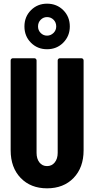

<svg xmlns="http://www.w3.org/2000/svg" viewBox="-20 -1017 513 1045"><path d="M38 -199V-688Q38 -693 41.5 -696.5Q45 -700 50 -700H167Q172 -700 175.5 -696.5Q179 -693 179 -688V-185Q179 -153 194.5 -133Q210 -113 236 -113Q262 -113 278 -133Q294 -153 294 -185V-688Q294 -693 297.5 -696.5Q301 -700 306 -700H423Q428 -700 431.5 -696.5Q435 -693 435 -688V-199Q435 -105 380.5 -48.5Q326 8 236 8Q147 8 92.5 -48.5Q38 -105 38 -199ZM113 -873Q113 -926 148.5 -961.5Q184 -997 236 -997Q289 -997 324.5 -961.5Q360 -926 360 -873Q360 -821 324.5 -785Q289 -749 236 -749Q184 -749 148.5 -784.5Q113 -820 113 -873ZM236 -823Q256 -823 271 -837.5Q286 -852 286 -873Q286 -895 271.5 -909.5Q257 -924 236 -924Q216 -924 201.5 -909.5Q187 -895 187 -873Q187 -852 201.5 -837.5Q216 -823 236 -823Z"/></svg>

Font: Barlow Condensed
Style: Bold
Weight: 700
Width: 3
Designer: Jeremy Tribby
Foundry: Tribby Type
Version: Version 1.500